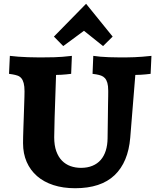

<svg xmlns="http://www.w3.org/2000/svg" viewBox="-20 -978 822 1017"><path d="M669.9 -249Q659.2 -119.1 586.9 -50Q514.6 19 377.9 19Q314 19 262.9 2.4Q211.9 -14.2 176.3 -45.2Q140.6 -76.2 121.3 -120.4Q102.1 -164.6 102.1 -219.2Q102.1 -230.5 102.5 -252.9Q103 -275.4 104 -303Q105 -330.6 106 -360.6Q106.9 -390.6 107.9 -417.5Q108.9 -444.3 109.4 -464.8Q109.9 -485.4 109.9 -494.1Q109.9 -521 105.5 -537.6Q101.1 -554.2 93 -563.7Q85 -573.2 73.2 -577.4Q61.5 -581.5 46.9 -584L27.8 -586.9L32.2 -682.1Q52.7 -679.7 77.6 -677.7Q99.1 -676.3 128.2 -675Q157.2 -673.8 191.9 -673.8Q225.6 -673.8 266.8 -674.8Q308.1 -675.8 360.8 -682.1L356.9 -586.9Q343.8 -585.4 330.6 -584Q318.8 -583 304.9 -582Q291 -581.1 276.9 -581.1Q271.5 -435.1 269.3 -354.7Q267.1 -274.4 267.1 -251Q267.1 -208 278.1 -177.2Q289.1 -146.5 308.3 -127Q327.6 -107.4 353.5 -98.1Q379.4 -88.9 409.2 -88.9Q443.4 -88.9 469.7 -99.9Q496.1 -110.8 513.7 -131.1Q531.2 -151.4 540.3 -180.2Q549.3 -209 549.8 -244.1Q550.8 -306.6 551.3 -349.9Q551.8 -393.1 552.2 -421.1Q552.7 -449.2 553 -464.8Q553.2 -480.5 553.2 -487.5Q553.2 -494.6 553.2 -496.1Q553.2 -497.6 553.2 -498Q553.2 -523.4 548.6 -539.3Q543.9 -555.2 535.6 -564.2Q527.3 -573.2 515.9 -577.4Q504.4 -581.5 490.2 -584L470.2 -586.9L474.1 -682.1Q490.2 -679.7 512.2 -677.7Q530.8 -676.3 557.4 -675Q584 -673.8 619.1 -673.8Q635.7 -673.8 653.6 -674.1Q671.4 -674.3 691.2 -675Q710.9 -675.8 733.4 -677.5Q755.9 -679.2 782.2 -682.1L777.8 -586.9Q765.1 -585.4 751.5 -584Q739.7 -583 725.3 -582Q710.9 -581.1 696.8 -581.1ZM314.9 -733.9 265.6 -784.2 436 -958 576.7 -784.2 525.9 -733.9 424.8 -814.9Z"/></svg>

Font: Simonetta
Style: Black
Weight: 900
Designer: Gayaneh Bagdasaryan
Foundry: Brownfox
Version: Version 1.002